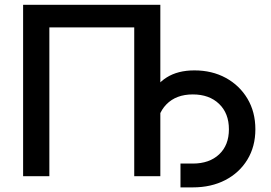

<svg xmlns="http://www.w3.org/2000/svg" viewBox="-20 -748 1149 815"><path d="M660.6 -727.5V0H549.8V-631.8H189.5V0H78.1V-727.5ZM746.1 47.4V-53.7H798.3Q868.7 -53.7 910.2 -92.8Q951.7 -131.8 951.7 -199.2Q951.7 -267.1 909.9 -307.1Q868.2 -347.2 798.3 -347.2Q727.5 -347.2 686.3 -304.9Q645 -262.7 645 -189.9H591.8Q591.8 -273.4 615.7 -331.3Q639.6 -389.2 687.3 -419.2Q734.9 -449.2 805.2 -449.2Q879.9 -449.2 938.2 -417.5Q996.6 -385.7 1030.3 -329.3Q1064 -272.9 1064 -199.2Q1064 -126 1030 -70.3Q996.1 -14.6 936.3 16.4Q876.5 47.4 798.3 47.4Z"/></svg>

Font: Inter 17pt Medium
Style: Regular
Weight: 500
Version: Version 4.001;git-66647c0bb